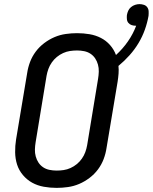

<svg xmlns="http://www.w3.org/2000/svg" viewBox="-20 -904 742 932"><path d="M255 8Q223 8 192.5 2.5Q162 -3 136.5 -17Q111 -31 91.5 -54Q72 -77 63 -105Q54 -133 53.5 -164.5Q53 -196 58 -227L112 -550Q116 -577 126 -603.5Q136 -630 153.5 -653.5Q171 -677 195 -695Q219 -713 245 -724Q271 -735 299 -739Q327 -743 354 -743Q385 -743 414.5 -738Q444 -733 469.5 -720Q495 -707 514 -685.5Q533 -664 543 -637Q576 -667 601 -703Q626 -739 641 -779H640Q629 -779 619.5 -782Q610 -785 603.5 -792.5Q597 -800 596 -810.5Q595 -821 596 -831Q598 -842 602.5 -852Q607 -862 616 -869.5Q625 -877 636 -880.5Q647 -884 657 -884Q668 -884 678.5 -880.5Q689 -877 695 -868.5Q701 -860 701.5 -849Q702 -838 701 -827Q695 -793 683 -759.5Q671 -726 652.5 -695Q634 -664 609 -636Q584 -608 555 -584Q557 -566 555.5 -546.5Q554 -527 551 -508L497 -185Q493 -158 483 -131.5Q473 -105 455.5 -81.5Q438 -58 414 -40Q390 -22 364 -11Q338 0 310 4Q282 8 255 8ZM255 -76Q272 -76 289 -78.5Q306 -81 322.5 -88.5Q339 -96 353 -107.5Q367 -119 377.5 -134Q388 -149 394 -165.5Q400 -182 403 -199L456 -521Q459 -539 459.5 -556.5Q460 -574 455.5 -590.5Q451 -607 442 -620.5Q433 -634 419.5 -643Q406 -652 389 -655.5Q372 -659 354 -659Q337 -659 320 -656.5Q303 -654 286.5 -646.5Q270 -639 256 -627.5Q242 -616 231.5 -601Q221 -586 215 -569.5Q209 -553 206 -536L153 -214Q150 -196 149.5 -178.5Q149 -161 153.5 -144.5Q158 -128 167 -114.5Q176 -101 189.5 -92Q203 -83 220 -79.5Q237 -76 255 -76Z"/></svg>

Font: Iosevka Medium Extended
Style: Italic
Weight: 500
Width: 7
Italic angle: -9°
Monospace: yes
Designer: Belleve Invis
Foundry: Belleve Invis
Version: Version 32.5.0; ttfautohint (v1.8.4)